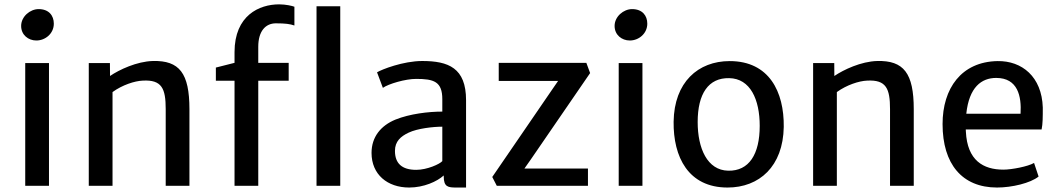

<svg xmlns="http://www.w3.org/2000/svg" viewBox="-20 -841 4787 869"><path d="M94.2 0H201.7V-555.7H94.2ZM144.5 -657.7C185.1 -657.7 223.6 -689 223.6 -733.9C223.6 -770.5 201.2 -799.8 154.8 -799.8C116.2 -799.8 75.7 -766.1 75.7 -723.6C75.7 -683.1 107.9 -657.7 144.5 -657.7Z M381.8 0H489.3V-424.3C533.7 -456.5 589.4 -474.6 626 -476.1C712.9 -481 730 -439.9 730 -347.2V0H837.4V-346.7C837.4 -509.8 792 -567.9 671.9 -564.9C599.1 -563 519.5 -525.4 478 -497.1L477.5 -555.7H381.8Z M1412.6 0H1520V-812.5H1412.6ZM1041.5 0H1148.9V-475.6H1286.6V-556.6H1148.9V-629.4C1148.9 -700.2 1182.1 -735.4 1228.5 -735.4C1272 -735.4 1292.5 -732.4 1312.5 -725.6V-810.5C1302.2 -814.5 1273.4 -821.3 1243.2 -821.3C1153.8 -821.3 1041.5 -771.5 1041.5 -605V-556.6L957 -535.2V-475.6H1041.5Z M1661.6 -148.9C1661.6 -51.3 1733.4 7.8 1832 7.8C1897.9 7.8 1958.5 -19.5 1988.3 -46.9V-43C1988.3 5.4 2008.3 7.8 2045.4 7.8H2089.4V-387.7C2089.4 -533.7 2009.3 -564.9 1891.1 -564.9C1804.7 -564.9 1707 -526.4 1686.5 -513.7L1712.9 -443.4C1738.3 -461.4 1814.5 -483.9 1863.3 -483.9C1943.8 -483.9 1981.9 -471.7 1981.9 -392.1V-335.9C1918.9 -335.9 1834.5 -325.7 1770 -299.8C1703.6 -272.5 1661.6 -221.2 1661.6 -148.9ZM1767.6 -158.2C1767.6 -201.2 1793.5 -223.6 1829.6 -240.7C1869.6 -259.8 1941.4 -267.6 1981.9 -267.6V-111.8C1970.7 -98.6 1913.6 -72.3 1863.8 -72.3C1798.8 -72.3 1767.6 -101.6 1767.6 -158.2Z M2208 -40 2228.5 0H2641.1V-78.1H2353.5L2382.3 -119.1L2650.9 -510.3L2633.8 -556.6H2237.3V-474.6H2505.9L2478 -434.1Z M2780.3 0H2887.7V-555.7H2780.3ZM2830.6 -657.7C2871.1 -657.7 2909.7 -689 2909.7 -733.9C2909.7 -770.5 2887.2 -799.8 2840.8 -799.8C2802.2 -799.8 2761.7 -766.1 2761.7 -723.6C2761.7 -683.1 2793.9 -657.7 2830.6 -657.7Z M3272.9 7.8C3416.5 7.8 3524.4 -87.9 3527.3 -266.6C3529.3 -425.3 3461.4 -564.5 3282.7 -564.5C3139.6 -564.5 3031.2 -468.8 3028.8 -290C3026.9 -131.3 3094.7 7.8 3272.9 7.8ZM3275.9 -68.4C3181.2 -70.3 3137.7 -169.4 3137.7 -288.6C3137.7 -417 3186.5 -489.3 3280.3 -487.3C3376 -485.8 3418.5 -390.6 3418.5 -271.5C3418.5 -142.6 3370.1 -66.4 3275.9 -68.4Z M3660.2 0H3767.6V-424.3C3812 -456.5 3867.7 -474.6 3904.3 -476.1C3991.2 -481 4008.3 -439.9 4008.3 -347.2V0H4115.7V-346.7C4115.7 -509.8 4070.3 -567.9 3950.2 -564.9C3877.4 -563 3797.9 -525.4 3756.3 -497.1L3755.9 -555.7H3660.2Z M4246.1 -279.3C4246.1 -98.6 4334.5 7.8 4492.7 7.8C4559.6 7.8 4644 -12.2 4680.7 -42L4660.2 -103.5C4632.8 -87.4 4558.6 -73.2 4521.5 -73.2C4430.7 -73.2 4357.9 -114.3 4351.6 -245.1C4351.6 -248.5 4351.1 -251.5 4351.1 -254.9H4694.3C4699.7 -279.8 4699.7 -312.5 4699.7 -354.5C4695.3 -493.7 4605.5 -566.4 4494.6 -564.5C4331.5 -561.5 4246.1 -441.4 4246.1 -279.3ZM4353.5 -326.2C4366.2 -446.3 4421.9 -488.3 4488.8 -488.3C4586.4 -488.3 4604 -405.8 4599.1 -326.2Z"/></svg>

Font: Merriweather Sans
Style: Regular
Weight: 400
Designer: Eben Sorkin ( eben@eyebytes.com )
Foundry: Eben Sorkin
Version: Version 1.003